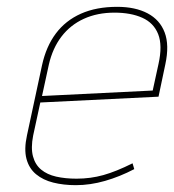

<svg xmlns="http://www.w3.org/2000/svg" viewBox="-20 -530 510 562"><path d="M77 -133 98 -230 444 -247 464 -342Q476 -398 462 -435Q448 -472 412 -491Q376 -510 323 -510Q262 -510 217 -490Q172 -470 143.5 -432Q115 -394 103 -339L59 -134Q50 -93 57.5 -65Q65 -37 85.5 -20Q106 -3 136 4.5Q166 12 202 12Q244 12 287.5 -0.5Q331 -13 373 -35L368 -52Q320 -28 282.5 -17.5Q245 -7 204 -7Q171 -7 144.5 -13Q118 -19 100.5 -33.5Q83 -48 76.5 -72.5Q70 -97 77 -133ZM444 -343 427 -265 103 -249 123 -341Q134 -389 160 -423Q186 -457 225.5 -475Q265 -493 315 -493Q363 -493 396.5 -478Q430 -463 443 -430Q456 -397 444 -343Z"/></svg>

Font: Advent Pro Thin
Style: Italic
Weight: 250
Italic angle: -12°
Version: Version 3.000